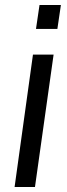

<svg xmlns="http://www.w3.org/2000/svg" viewBox="-20 -743 268 763"><path d="M38 0 111 -526H193L119 0ZM123 -628 137 -723H222L208 -628Z"/></svg>

Font: Archivo Narrow
Style: Italic
Weight: 400
Italic angle: -8°
Designer: Hector Gatti
Foundry: Omnibus-Type
Version: Version 3.002